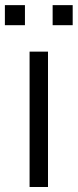

<svg xmlns="http://www.w3.org/2000/svg" viewBox="-38 -746 310 766"><path d="M252 -645.5V-725.5H172V-645.5ZM61.5 -645.5V-725.5H-18.5V-645.5ZM153.5 0V-540H80V0Z"/></svg>

Font: Manrope
Style: Regular
Weight: 400
Designer: Mikhail Sharanda
Foundry: Mikhail Sharanda
Version: Version 4.505